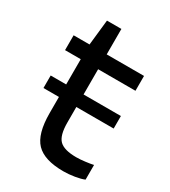

<svg xmlns="http://www.w3.org/2000/svg" viewBox="-157 -695 696 784"><g transform="rotate(30 191.0 -303.0)"><path d="M363 -77V-8Q347 -1 319.5 3.5Q292 8 267 8Q177 8 138.5 -32Q100 -72 100 -170V-246H27V-305H100V-424H26V-494H101L114 -614H182V-494H358V-424H182V-305H358V-246H182V-173Q182 -112 204.5 -90Q227 -68 284 -68Q302 -68 325.5 -71Q349 -74 363 -77Z"/></g></svg>

Font: Blinker
Style: Regular
Weight: 400
Designer: Juergen Huber
Foundry: supertype
Version: Version 1.017;hotconv 1.0.117;makeotfexe 2.5.65602